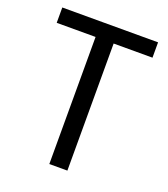

<svg xmlns="http://www.w3.org/2000/svg" viewBox="-127 -785 753 859"><g transform="rotate(20 250.0 -355.0)"><path d="M293 -16H207V-621H22V-694H478V-621H293Z"/></g></svg>

Font: D2Coding ligature
Style: Regular
Weight: 400
Monospace: yes
Designer: Yong-Rak Park; Jeong-Hwan Yoon; Sang-Min Lee;
Foundry: NHN Corporation
Version: Version 1.3.2; Build 20180524